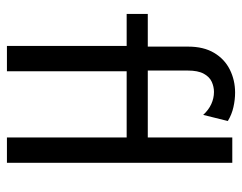

<svg xmlns="http://www.w3.org/2000/svg" viewBox="-94 -622 715 568"><g transform="rotate(90 264.0 -337.5)"><path d="M115.3 0V-354.2H20.8V-416.7H117.4V-536.1Q117.4 -581.9 135.8 -612.8Q154.2 -643.8 185.4 -659.4Q216.7 -675 253.5 -675Q274.3 -675 296.2 -670.1Q318.1 -665.3 337.5 -653.5L319.4 -580.6Q304.9 -596.5 287.5 -604.5Q270.1 -612.5 251.4 -612.5Q236.1 -612.5 221.5 -605.9Q206.9 -599.3 197.6 -582.3Q188.2 -565.3 188.2 -534.7V-416.7H386.1V-666.7H461.1V0H386.1V-354.2H190.3V0Z"/></g></svg>

Font: Afacad Flux
Style: Regular
Weight: 400
Designer: Kristian Moeller
Foundry: Dicotype
Version: Version 1.100